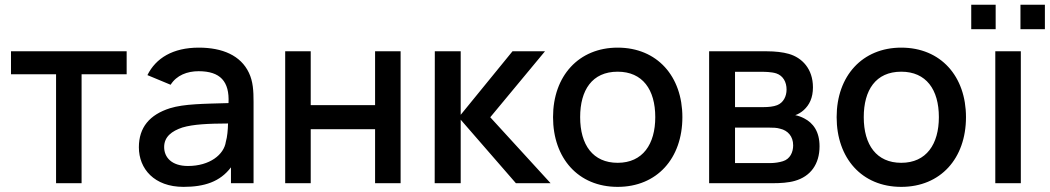

<svg xmlns="http://www.w3.org/2000/svg" viewBox="-20 -750 4298 786"><path d="M209.5 0H314V-446H498.5V-540H25V-446H209.5Z M583.5 -442.5 678.5 -403C703 -442 746.5 -458.5 793 -458.5C881.5 -458.5 920 -417 915.5 -328C814.5 -325 734.5 -325 676 -307C592.5 -280.5 548.5 -228.5 548.5 -147C548.5 -59 611.5 15 731 15C817 15 881 -6 925.5 -65V0H1018V-332.5C1018 -378 1016 -416.5 999 -452C965.5 -523 890.5 -555 794 -555C687.5 -555 618 -512 583.5 -442.5ZM652 -148C652 -190.5 683.5 -213.5 726.5 -228C772 -241.5 832 -244 913.5 -244.5C913 -219.5 910.5 -189.5 904.5 -169.5C897 -117 838.5 -70.5 749.5 -70.5C682.5 -70.5 652 -106 652 -148Z M1147.5 0H1252V-221H1515.5V0H1620V-540H1515.5V-319.5H1252V-540H1147.5Z M1759.5 0H1866V-260L2092 0H2234L1987 -270L2211 -540H2078L1866 -280V-540H1760Z M2508.5 15C2669.5 15 2773.5 -101.5 2773.5 -270.5C2773.5 -437.5 2670.5 -555 2508.5 -555C2349.5 -555 2244 -439.5 2244 -270.5C2244 -103 2346.5 15 2508.5 15ZM2355 -270.5C2355 -380.5 2403.5 -456.5 2508.5 -456.5C2610.5 -456.5 2662.5 -383.5 2662.5 -270.5C2662.5 -160 2611.5 -83.5 2508.5 -83.5C2407.5 -83.5 2355 -156.5 2355 -270.5Z M2883 0H3143.5C3174.5 0 3208 -2 3233.5 -9.5C3298 -27.5 3335 -78 3335 -151C3335 -211.5 3309 -246.5 3272 -265.5C3260.5 -271.5 3247 -276.5 3235.5 -278.5C3247 -282.5 3259.5 -289.5 3270.5 -299.5C3293.5 -320.5 3308 -349.5 3308 -392.5C3308 -468 3263.5 -514 3209 -529.5C3185 -536.5 3152 -540 3120.5 -540H2883ZM2989 -82.5V-227.5H3131.5C3142.5 -227.5 3160 -227.5 3174 -223C3204.5 -216 3227 -192.5 3227 -155C3227 -127 3214.5 -99 3185 -90C3171 -85.5 3151 -82.5 3137 -82.5ZM2989 -311.5V-456H3101C3107.5 -456 3138 -456 3158 -449.5C3186 -440 3200 -414 3200 -383.5C3200 -355.5 3187 -329.5 3161.5 -319.5C3147 -313.5 3125 -311.5 3106 -311.5Z M3669.5 15C3830.5 15 3934.5 -101.5 3934.5 -270.5C3934.5 -437.5 3831.5 -555 3669.5 -555C3510.5 -555 3405 -439.5 3405 -270.5C3405 -103 3507.5 15 3669.5 15ZM3516 -270.5C3516 -380.5 3564.5 -456.5 3669.5 -456.5C3771.5 -456.5 3823.5 -383.5 3823.5 -270.5C3823.5 -160 3772.5 -83.5 3669.5 -83.5C3568.5 -83.5 3516 -156.5 3516 -270.5Z M4054.5 0H4159V-540H4054.5ZM3956 -630.5H4056V-730.5H3956ZM4157.5 -630.5H4257.5V-730.5H4157.5Z"/></svg>

Font: Eudonet SemiBold
Style: Regular
Weight: 600
Designer: Mikhail Sharanda
Foundry: Mikhail Sharanda
Version: Version 4.503;Glyphs 3.1.2 (3151)